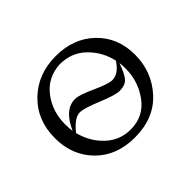

<svg xmlns="http://www.w3.org/2000/svg" viewBox="-105 -577 733 733"><g transform="rotate(-45 261.5 -210.0)"><path d="M255 7Q157 7 97 -53.5Q37 -114 37 -207Q37 -304 100.5 -365.5Q164 -427 261 -427Q357 -427 418 -368Q479 -309 479 -217Q479 -125 419 -59Q359 7 255 7ZM249 -394Q181 -390 141.5 -338.5Q102 -287 102 -218Q102 -192 105 -180Q140 -259 197 -259Q219 -259 273.5 -234Q328 -209 349 -209Q383 -209 411 -252Q398 -311 355.5 -352.5Q313 -394 249 -394ZM416 -205Q416 -229 414 -236Q398 -190 383 -175Q368 -160 340 -160Q317 -160 256.5 -185Q196 -210 174 -210Q144 -210 108 -164Q123 -105 165 -65.5Q207 -26 265 -26Q335 -26 375.5 -80.5Q416 -135 416 -205Z"/></g></svg>

Font: Forum
Style: Regular
Weight: 400
Designer: Denis Masharov
Foundry: Denis Masharov
Version: Version 1.000